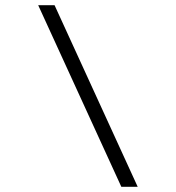

<svg xmlns="http://www.w3.org/2000/svg" viewBox="-20 -719 676 739"><path d="M510 0 190 -699H127L447 0Z"/></svg>

Font: Emberly Black
Style: Italic
Weight: 900
Italic angle: -12°
Designer: Rajesh Rajput
Foundry: Rajesh Rajput
Version: Version 1.000